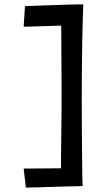

<svg xmlns="http://www.w3.org/2000/svg" viewBox="-20 -718 484 876"><path d="M357 131 258 111Q258 49 258.5 -2.5Q259 -54 259.5 -98Q260 -142 260.5 -181Q261 -220 261 -257Q261 -291 261 -326Q261 -361 260.5 -399Q260 -437 260 -481Q260 -525 259.5 -576.5Q259 -628 258 -689L360 -698Q359 -671 357.5 -624Q356 -577 355 -517.5Q354 -458 353.5 -391.5Q353 -325 353 -257Q353 -189 353.5 -124Q354 -59 354.5 -5Q355 49 355.5 85Q356 121 357 131ZM98 138 88 51Q96 51 119.5 51Q143 51 174.5 50.5Q206 50 238.5 50Q271 50 297.5 49.5Q324 49 336 49L357 131Q349 131 333 131.5Q317 132 293.5 132.5Q270 133 239.5 134Q209 135 173.5 136Q138 137 98 138ZM88 -596 94 -690Q147 -692 189 -693.5Q231 -695 262 -696Q293 -697 314 -697.5Q335 -698 346.5 -698Q358 -698 360 -698L333 -603Q325 -603 310 -602.5Q295 -602 273 -601.5Q251 -601 223 -600Q195 -599 161 -598Q127 -597 88 -596Z"/></svg>

Font: Truculenta
Style: Bold
Weight: 700
Designer: Ivan Castro, Eva Sanz & Omnibus-Type Team
Foundry: Omnibus-Type
Version: Version 1.002